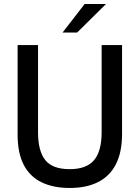

<svg xmlns="http://www.w3.org/2000/svg" viewBox="-20 -921 694 954"><path d="M326.5 13Q245 13 187 -15Q129 -43 98.2 -101.5Q67.5 -160 67.5 -252V-697H169V-263.5Q169 -171 204.8 -125.8Q240.5 -80.5 326.5 -80.5Q409.5 -80.5 447.2 -125Q485 -169.5 485 -264V-697H586.5V-257Q586.5 -164.5 555.8 -104.8Q525 -45 466.8 -16Q408.5 13 326.5 13ZM363.5 -759.5H291L400.5 -901H506.5Z"/></svg>

Font: Acari Sans Neue SemiBold
Style: Regular
Weight: 600
Designer: Alfredo Marco Pradil (font), Cristiano Sobral (main changes)
Foundry: Hanken Design Co. (font), Cristiano Sobral (main changes)
Version: Version 2.459;March 19, 2022;FontCreator 14.0.0.2808 64-bit;